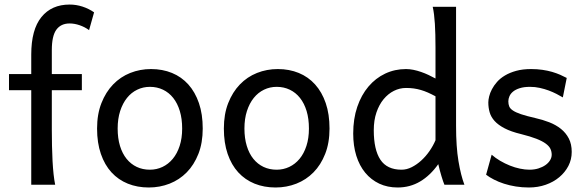

<svg xmlns="http://www.w3.org/2000/svg" viewBox="-20 -811 2572 843"><path d="M19.5 -485.8H117.2V-571.3Q117.2 -681.2 161.9 -736.1Q206.5 -791 285.6 -791Q314.5 -791 342.3 -782Q370.1 -772.9 393.1 -756.8L371.1 -678.7Q352.5 -692.4 329.8 -700.2Q307.1 -708 285.6 -708Q247.6 -708 227.5 -680.7Q207.5 -653.3 207.5 -590.8V-485.8H339.4V-415H207.5V-241.2Q207.5 -205.6 208.3 -170.7Q209 -135.7 210.7 -104.2Q212.4 -72.8 215.3 -45.9Q218.3 -19 222.2 0H117.2V-415H19.5Z M496.6 -246.6Q496.6 -204.1 506.8 -170.4Q517.1 -136.7 535.9 -113.5Q554.7 -90.3 580.6 -78.1Q606.4 -65.9 638.2 -65.9Q667.5 -65.9 693.4 -78.1Q719.2 -90.3 738.5 -113.5Q757.8 -136.7 768.8 -170.4Q779.8 -204.1 779.8 -246.6Q779.8 -289.6 769.5 -323.5Q759.3 -357.4 740.5 -381.1Q721.7 -404.8 695.6 -417.2Q669.4 -429.7 638.2 -429.7Q608.4 -429.7 582.5 -417.2Q556.6 -404.8 537.6 -381.1Q518.6 -357.4 507.6 -323.5Q496.6 -289.6 496.6 -246.6ZM406.2 -246.6Q406.2 -309.6 425.3 -358.2Q444.3 -406.7 476.6 -440.2Q508.8 -473.6 551.8 -490.7Q594.7 -507.8 643.1 -507.8Q693.4 -507.8 735.1 -490.7Q776.9 -473.6 806.9 -440.2Q836.9 -406.7 853.5 -358.2Q870.1 -309.6 870.1 -246.6Q870.1 -183.6 851.1 -135.3Q832 -86.9 799.8 -54.2Q767.6 -21.5 724.6 -4.6Q681.6 12.2 633.3 12.2Q583 12.2 541.3 -4.6Q499.5 -21.5 469.5 -54.2Q439.5 -86.9 422.9 -135.3Q406.2 -183.6 406.2 -246.6Z M1053.2 -246.6Q1053.2 -204.1 1063.5 -170.4Q1073.7 -136.7 1092.5 -113.5Q1111.3 -90.3 1137.2 -78.1Q1163.1 -65.9 1194.8 -65.9Q1224.1 -65.9 1250 -78.1Q1275.9 -90.3 1295.2 -113.5Q1314.5 -136.7 1325.4 -170.4Q1336.4 -204.1 1336.4 -246.6Q1336.4 -289.6 1326.2 -323.5Q1315.9 -357.4 1297.1 -381.1Q1278.3 -404.8 1252.2 -417.2Q1226.1 -429.7 1194.8 -429.7Q1165 -429.7 1139.2 -417.2Q1113.3 -404.8 1094.2 -381.1Q1075.2 -357.4 1064.2 -323.5Q1053.2 -289.6 1053.2 -246.6ZM962.9 -246.6Q962.9 -309.6 981.9 -358.2Q1001 -406.7 1033.2 -440.2Q1065.4 -473.6 1108.4 -490.7Q1151.4 -507.8 1199.7 -507.8Q1250 -507.8 1291.7 -490.7Q1333.5 -473.6 1363.5 -440.2Q1393.6 -406.7 1410.2 -358.2Q1426.8 -309.6 1426.8 -246.6Q1426.8 -183.6 1407.7 -135.3Q1388.7 -86.9 1356.4 -54.2Q1324.2 -21.5 1281.2 -4.6Q1238.3 12.2 1189.9 12.2Q1139.6 12.2 1097.9 -4.6Q1056.2 -21.5 1026.1 -54.2Q996.1 -86.9 979.5 -135.3Q962.9 -183.6 962.9 -246.6Z M1892.1 -388.2Q1874 -397.9 1858.4 -404.8Q1842.8 -411.6 1827.6 -416Q1812.5 -420.4 1796.9 -422.6Q1781.2 -424.8 1762.7 -424.8Q1734.9 -424.8 1709.5 -412.1Q1684.1 -399.4 1664.3 -375.5Q1644.5 -351.6 1632.8 -317.1Q1621.1 -282.7 1621.1 -239.3Q1621.1 -153.8 1650.1 -109.9Q1679.2 -65.9 1743.2 -65.9Q1765.6 -65.9 1787.8 -77.1Q1810.1 -88.4 1829.8 -106.4Q1849.6 -124.5 1865.7 -147.7Q1881.8 -170.9 1892.1 -195.3ZM1982.4 -258.8Q1982.4 -166.5 1992.9 -103.8Q2003.4 -41 2019 0H1931.2Q1925.8 -12.7 1918.2 -37.8Q1910.6 -63 1904.3 -90.3Q1869.1 -40.5 1824.7 -14.2Q1780.3 12.2 1726.1 12.2Q1681.2 12.2 1645.3 -4.6Q1609.4 -21.5 1583.7 -52.5Q1558.1 -83.5 1544.4 -127.2Q1530.8 -170.9 1530.8 -224.6Q1530.8 -289.6 1548.6 -341.8Q1566.4 -394 1597.7 -430.9Q1628.9 -467.8 1671.1 -487.8Q1713.4 -507.8 1762.7 -507.8Q1778.3 -507.8 1795.2 -504.4Q1812 -501 1828.9 -495.1Q1845.7 -489.3 1861.8 -481.7Q1877.9 -474.1 1892.1 -466.3V-603Q1892.1 -662.1 1889.4 -706.3Q1886.7 -750.5 1879.9 -781.2H1982.4Z M2451.2 -383.3Q2439 -390.6 2423.3 -398.7Q2407.7 -406.7 2389.4 -413.6Q2371.1 -420.4 2350.3 -425Q2329.6 -429.7 2307.1 -429.7Q2280.3 -429.7 2262 -423.8Q2243.7 -418 2232.7 -408.9Q2221.7 -399.9 2216.8 -388.4Q2211.9 -377 2211.9 -366.2Q2211.9 -353.5 2215.8 -343.8Q2219.7 -334 2232.2 -325.7Q2244.6 -317.4 2267.6 -309.6Q2290.5 -301.8 2329.1 -293Q2362.3 -285.6 2391.6 -274.2Q2420.9 -262.7 2442.9 -245.1Q2464.8 -227.5 2477.5 -202.9Q2490.2 -178.2 2490.2 -144Q2490.2 -110.8 2475.6 -82.5Q2460.9 -54.2 2435.5 -33Q2410.2 -11.7 2376 0.2Q2341.8 12.2 2302.2 12.2Q2272.5 12.2 2244.9 7.8Q2217.3 3.4 2193.1 -4.4Q2168.9 -12.2 2148.9 -22.5Q2128.9 -32.7 2114.3 -43.9L2138.7 -131.8Q2155.3 -117.2 2176 -105Q2196.8 -92.8 2218.8 -84Q2240.7 -75.2 2262.9 -70.6Q2285.2 -65.9 2304.7 -65.9Q2326.2 -65.9 2344 -71.5Q2361.8 -77.1 2374.8 -86.2Q2387.7 -95.2 2395 -107.2Q2402.3 -119.1 2402.3 -131.8Q2402.3 -145.5 2396.7 -157.5Q2391.1 -169.4 2376.2 -180.4Q2361.3 -191.4 2335.2 -201.7Q2309.1 -211.9 2268.1 -222.2Q2223.6 -232.9 2195.6 -247.6Q2167.5 -262.2 2151.6 -279.8Q2135.7 -297.4 2129.9 -317.9Q2124 -338.4 2124 -361.3Q2124 -372.6 2127.7 -387.7Q2131.3 -402.8 2139.9 -419.2Q2148.4 -435.5 2162.4 -451.4Q2176.3 -467.3 2197.3 -479.7Q2218.3 -492.2 2246.6 -500Q2274.9 -507.8 2312 -507.8Q2338.4 -507.8 2361.6 -504.4Q2384.8 -501 2404.1 -495.4Q2423.3 -489.7 2439.5 -482.7Q2455.6 -475.6 2468.3 -468.8Z"/></svg>

Font: Andika Compact
Style: Regular
Weight: 400
Designer: Victor Gaultney, Annie Olsen, Julie Remington, Don Collingsworth, Eric Hays, Becca Hirsbrunner
Foundry: SIL International
Version: Version 5.000 ; LnSpcTght